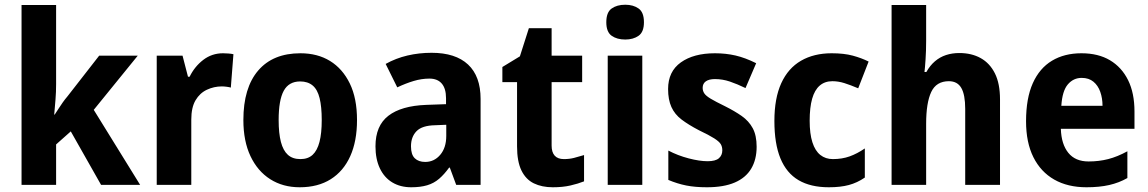

<svg xmlns="http://www.w3.org/2000/svg" viewBox="-20 -781 4850 811"><path d="M217 -427Q217 -392 214.5 -361.5Q212 -331 209 -297H211Q221 -312 229 -324.5Q237 -337 245.5 -349Q254 -361 265 -374L399 -546H562L376 -317L572 0H407L279 -226L217 -171V0H71V-760H217Z M922 -556Q932 -556 945 -555Q958 -554 966 -552L955 -411Q949 -413 937.5 -414.5Q926 -416 917 -416Q884 -416 854 -402Q824 -388 806 -357.5Q788 -327 788 -276V0H642V-546H751L774 -457H781Q802 -500 838.5 -528Q875 -556 922 -556Z M1488 -274Q1488 -185 1459.5 -121.5Q1431 -58 1377 -24Q1323 10 1246 10Q1175 10 1121.5 -24Q1068 -58 1038 -121.5Q1008 -185 1008 -274Q1008 -410 1070.5 -483Q1133 -556 1249 -556Q1321 -556 1374 -523.5Q1427 -491 1457.5 -428.5Q1488 -366 1488 -274ZM1157 -274Q1157 -218 1166.5 -181.5Q1176 -145 1196 -127Q1216 -109 1249 -109Q1281 -109 1300.5 -127Q1320 -145 1329.5 -181.5Q1339 -218 1339 -274Q1339 -330 1330 -366.5Q1321 -403 1300.5 -420Q1280 -437 1248 -437Q1200 -437 1178.5 -397.5Q1157 -358 1157 -274Z M1803 -558Q1904 -558 1957 -508.5Q2010 -459 2010 -363V0H1907L1880 -73H1877Q1857 -45 1835 -26Q1813 -7 1784.5 1.5Q1756 10 1717 10Q1671 10 1637 -10.5Q1603 -31 1584.5 -70Q1566 -109 1566 -163Q1566 -250 1620.5 -292Q1675 -334 1780 -338L1864 -341V-366Q1864 -407 1846 -428Q1828 -449 1794 -449Q1761 -449 1727.5 -439Q1694 -429 1658 -412L1609 -511Q1652 -535 1701 -546.5Q1750 -558 1803 -558ZM1818 -252Q1763 -251 1739.5 -227Q1716 -203 1716 -163Q1716 -128 1732 -112.5Q1748 -97 1776 -97Q1814 -97 1839.5 -127Q1865 -157 1865 -207V-254Z M2362 -109Q2385 -109 2404.5 -114Q2424 -119 2447 -126V-15Q2422 -5 2389.5 2.5Q2357 10 2315 10Q2269 10 2235 -6.5Q2201 -23 2182.5 -61Q2164 -99 2164 -163V-434H2102V-498L2176 -543L2214 -662H2310V-546H2439V-434H2310V-166Q2310 -138 2323 -123.5Q2336 -109 2362 -109Z M2693 -546V0H2547V-546ZM2621 -761Q2655 -761 2677.5 -745Q2700 -729 2700 -687Q2700 -646 2677.5 -630Q2655 -614 2621 -614Q2586 -614 2563.5 -630Q2541 -646 2541 -687Q2541 -729 2563.5 -745Q2586 -761 2621 -761Z M3176 -161Q3176 -107 3153 -68.5Q3130 -30 3083.5 -10Q3037 10 2966 10Q2916 10 2878.5 2.5Q2841 -5 2803 -21V-145Q2843 -124 2889 -112Q2935 -100 2969 -100Q3002 -100 3016.5 -112.5Q3031 -125 3031 -146Q3031 -161 3024.5 -172Q3018 -183 2997 -196.5Q2976 -210 2932 -231Q2888 -254 2859 -276Q2830 -298 2816 -329Q2802 -360 2802 -405Q2802 -479 2856 -517.5Q2910 -556 3000 -556Q3046 -556 3087 -546.5Q3128 -537 3174 -514L3129 -409Q3094 -426 3063 -436.5Q3032 -447 3000 -447Q2975 -447 2961.5 -437.5Q2948 -428 2948 -410Q2948 -397 2955 -386.5Q2962 -376 2982 -364Q3002 -352 3043 -332Q3083 -312 3113 -291Q3143 -270 3159.5 -239.5Q3176 -209 3176 -161Z M3481 10Q3404 10 3353 -20Q3302 -50 3276.5 -112Q3251 -174 3251 -270Q3251 -366 3280 -429.5Q3309 -493 3363.5 -524.5Q3418 -556 3493 -556Q3545 -556 3582 -546Q3619 -536 3649 -521L3605 -408Q3572 -422 3546.5 -430Q3521 -438 3496 -438Q3464 -438 3442.5 -419.5Q3421 -401 3410.5 -364Q3400 -327 3400 -271Q3400 -216 3411.5 -180Q3423 -144 3445 -126.5Q3467 -109 3498 -109Q3537 -109 3569 -120.5Q3601 -132 3633 -154V-31Q3601 -9 3565.5 0.5Q3530 10 3481 10Z M3892 -608Q3892 -567 3889.5 -530Q3887 -493 3885 -477H3893Q3908 -504 3929 -522Q3950 -540 3976 -548.5Q4002 -557 4032 -557Q4084 -557 4122.5 -535.5Q4161 -514 4182.5 -471Q4204 -428 4204 -361V0H4057V-321Q4057 -381 4040.5 -409.5Q4024 -438 3988 -438Q3935 -438 3913.5 -392.5Q3892 -347 3892 -258V0H3746V-760H3892Z M4548 -556Q4619 -556 4668.5 -526.5Q4718 -497 4745 -442.5Q4772 -388 4772 -310V-237H4461Q4463 -172 4492.5 -135.5Q4522 -99 4578 -99Q4622 -99 4661 -109Q4700 -119 4742 -142V-29Q4707 -9 4665.5 0.5Q4624 10 4569 10Q4490 10 4433 -22.5Q4376 -55 4345 -117Q4314 -179 4314 -269Q4314 -366 4342.5 -429.5Q4371 -493 4423.5 -524.5Q4476 -556 4548 -556ZM4549 -452Q4514 -452 4490.5 -424.5Q4467 -397 4463 -334H4637Q4637 -366 4627.5 -393Q4618 -420 4598.5 -436Q4579 -452 4549 -452Z"/></svg>

Font: Noto Sans Bengali SemiCondensed
Style: Bold
Weight: 700
Width: 4
Designer: Jelle Bosma - Monotype Design Team
Foundry: Monotype Imaging Inc.
Version: Version 2.003